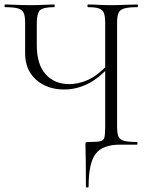

<svg xmlns="http://www.w3.org/2000/svg" viewBox="-25 -645 670 856"><path d="M358 187Q358 118 357.5 82.5Q357 47 356.5 30Q356 13 356 0Q356 -8 357.5 -10Q359 -12 366 -12Q405 -12 421 -15Q437 -18 440.5 -32.5Q444 -47 444 -81V-542Q444 -571 438.5 -586Q433 -601 417 -607Q401 -613 367 -613Q365 -613 365 -619Q365 -625 367 -625Q388 -625 414 -623.5Q440 -622 471 -622Q504 -622 534 -623.5Q564 -625 587 -625Q590 -625 590 -619Q590 -613 587 -613Q549 -613 529.5 -607.5Q510 -602 503.5 -587.5Q497 -573 497 -544V-81Q497 -52 503 -37Q509 -22 528.5 -17Q548 -12 586 -12Q588 -12 588 -6Q588 0 586 0H509Q432 0 401 41.5Q370 83 370 187Q370 191 364 191Q358 191 358 187ZM261 -246Q185 -246 136 -289.5Q87 -333 87 -408V-544Q87 -573 80.5 -587.5Q74 -602 55 -607.5Q36 -613 -2 -613Q-5 -613 -5 -619Q-5 -625 -2 -625Q14 -625 32 -624Q50 -623 70.5 -622.5Q91 -622 112 -622Q143 -622 169.5 -623.5Q196 -625 216 -625Q219 -625 219 -619Q219 -613 216 -613Q167 -613 153 -599Q139 -585 139 -542V-443Q139 -358 178.5 -314Q218 -270 284 -270Q325 -270 367.5 -289Q410 -308 458 -359L467 -352Q414 -294 364 -270Q314 -246 261 -246Z"/></svg>

Font: Cormorant Garamond Light
Style: Regular
Weight: 300
Designer: Christian Thalmann (Catharsis Fonts)
Foundry: Catharsis Fonts
Version: Version 4.001